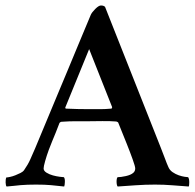

<svg xmlns="http://www.w3.org/2000/svg" viewBox="-34 -676 710 700"><path d="M291 -497 204 -284Q204 -283 204 -282Q206 -280 206 -280Q223 -279 248.5 -278.5Q274 -278 291 -278Q314 -278 331.5 -278Q349 -278 372 -280Q374 -280 374 -283Q375 -284 375 -285ZM97 -3Q80 -3 66.5 -2.5Q53 -2 41 -1Q29 0 17 1.5Q5 3 -10 4Q-13 1 -13.5 -10.5Q-14 -22 -11 -29Q-7 -29 2.5 -31Q12 -33 22 -37Q32 -41 41 -45.5Q50 -50 54 -56Q68 -76 76 -94Q84 -112 94 -135Q139 -243 179 -339Q196 -380 213.5 -421.5Q231 -463 246.5 -501Q262 -539 275.5 -570.5Q289 -602 297 -622Q301 -631 313.5 -643.5Q326 -656 334 -656Q344 -656 349 -651L552 -138Q562 -113 568 -96.5Q574 -80 579 -69Q584 -56 595 -48.5Q606 -41 617.5 -37Q629 -33 639 -31.5Q649 -30 652 -30Q656 -24 656 -11.5Q656 1 654 4Q625 2 594.5 -0.5Q564 -3 531 -3Q496 -3 460 -0.5Q424 2 395 4Q393 2 392 -3Q391 -8 391 -14Q391 -20 392 -24.5Q393 -29 395 -30Q406 -30 424.5 -34Q443 -38 452 -46Q459 -52 459 -62Q459 -69 449.5 -95.5Q440 -122 428 -152Q414 -187 397 -229Q396 -230 395 -231Q391 -233 390 -233Q365 -235 339 -234.5Q313 -234 294 -234Q263 -234 241 -234Q219 -234 190 -232Q188 -232 186 -230.5Q184 -229 183 -228Q176 -210 169 -192Q163 -177 156 -160.5Q149 -144 144 -130Q136 -108 130.5 -88.5Q125 -69 125 -62Q125 -53 135.5 -46.5Q146 -40 159 -36.5Q172 -33 184 -31.5Q196 -30 199 -30Q203 -25 202.5 -12.5Q202 0 200 4Q173 1 151.5 -1Q130 -3 97 -3Z"/></svg>

Font: Vermiglione SemiBold
Style: Regular
Weight: 600
Version: Version 1.000